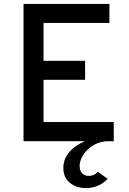

<svg xmlns="http://www.w3.org/2000/svg" viewBox="-20 -720 656 979"><path d="M303 136Q303 92 332 57Q361 22 413 0H100V-700H538V-603H202V-410H414V-313H202V-98H560V0H530Q492 0 459 19Q426 38 406 67.5Q386 97 386 126Q386 151 399.5 164Q413 177 432 177Q460 177 479 156L529 192Q484 239 419 239Q368 239 335.5 211.5Q303 184 303 136Z"/></svg>

Font: Overpass Mono Light
Style: Bold
Weight: 600
Monospace: yes
Designer: Delve Withrington, Dave Bailey
Foundry: Delve Fonts
Version: Version 1.000;DELV;Overpass